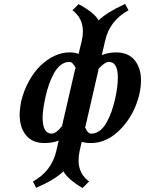

<svg xmlns="http://www.w3.org/2000/svg" viewBox="-20 -709 731 968"><path d="M241.2 -35.2Q263.2 -35.2 295.9 -77.1L293 -75.2L359.9 -365.2L363.8 -362.8Q346.7 -397 330.1 -397Q307.1 -397 287.4 -382.1Q267.6 -367.2 252.9 -341.1Q238.3 -314.9 228 -286.1Q217.8 -257.3 210 -223.1Q194.8 -155.3 194.8 -116.2Q194.8 -35.2 241.2 -35.2ZM528.8 -397Q507.8 -397 473.1 -357.9L477.1 -359.9L410.2 -68.8L407.2 -70.8Q421.4 -35.2 439.9 -35.2Q462.9 -35.2 482.7 -50Q502.4 -64.9 517.1 -91.1Q531.7 -117.2 542 -146Q552.2 -174.8 560.1 -209Q574.2 -272.5 574.2 -316.9Q574.2 -397 528.8 -397ZM381.8 50.8Q376 75.2 376 99.1Q376 167 429.2 206.1L396 238.8Q322.3 195.3 299.8 154.8Q256.3 197.3 162.1 237.8L146 206.1Q240.7 153.8 264.2 50.8L275.9 0Q243.2 12.2 204.1 12.2Q143.1 12.2 111.1 -27.3Q79.1 -66.9 79.1 -129.9Q79.1 -156.2 85.9 -194.8Q99.6 -252.9 126.5 -301Q153.3 -349.1 186.3 -380.1Q219.2 -411.1 256.3 -428Q293.5 -444.8 330.1 -444.8Q358.9 -444.8 376 -437L392.1 -502Q397.9 -527.3 397.9 -550.8Q397.9 -618.2 345.2 -657.2L376 -688Q455.6 -646 477.1 -606Q517.6 -646.5 610.8 -689L627.9 -657.2Q531.2 -604 509.8 -502L493.2 -431.2Q526.4 -444.8 564.9 -444.8Q627 -444.8 658.9 -405.5Q690.9 -366.2 690.9 -303.2Q690.9 -272.5 683.1 -235.8Q658.2 -131.3 589.6 -59.6Q521 12.2 439 12.2Q411.1 12.2 392.1 5.9Z"/></svg>

Font: Linux Libertine
Style: Bold Italic
Weight: 700
Italic angle: -11.5°
Designer: Philipp H. Poll
Foundry: Philipp H. Poll
Version: Version 4.0.5